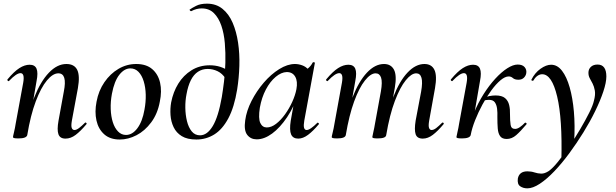

<svg xmlns="http://www.w3.org/2000/svg" viewBox="-20 -749 3369 1050"><path d="M338 9Q308 9 299.5 -15Q291 -39 300 -89L329 -248Q349 -348 299 -348Q269 -348 236.5 -309Q204 -270 175.5 -194.5Q147 -119 129 -10L112 -11Q133 -130 167.5 -217Q202 -304 247.5 -351.5Q293 -399 343 -399Q386 -399 402 -367.5Q418 -336 406 -267L373 -89Q368 -60 372.5 -49Q377 -38 387 -38Q398 -38 412.5 -49Q427 -60 444 -77Q447 -81 451.5 -77Q456 -73 452 -69Q421 -32 394 -11.5Q367 9 338 9ZM81 8Q63 8 57 6Q51 4 51 1Q51 -3 56.5 -25.5Q62 -48 66 -74L107 -297Q116 -349 92 -349Q81 -349 65.5 -338.5Q50 -328 30 -307Q27 -303 22.5 -307.5Q18 -312 22 -316Q57 -358 86 -376.5Q115 -395 142 -395Q171 -395 180 -373Q189 -351 180 -306L129 -10Q124 8 81 8Z M635 14Q582 14 550 -14.5Q518 -43 507.5 -90Q497 -137 508 -193Q519 -253 551 -299.5Q583 -346 628 -372.5Q673 -399 725 -399Q780 -399 812.5 -371Q845 -343 855.5 -296.5Q866 -250 854 -193Q842 -127 807 -80Q772 -33 726.5 -9.5Q681 14 635 14ZM669 -11Q704 -11 731.5 -48Q759 -85 770 -149Q778 -191 777 -231Q776 -271 766 -304Q756 -337 737.5 -356Q719 -375 693 -375Q660 -375 632.5 -340Q605 -305 592 -236Q584 -193 585.5 -152.5Q587 -112 597 -80.5Q607 -49 625.5 -30Q644 -11 669 -11Z M1054 14Q1004 14 974 -4.5Q944 -23 929.5 -53.5Q915 -84 912.5 -119.5Q910 -155 916 -189Q927 -246 955 -291.5Q983 -337 1027 -364.5Q1071 -392 1127 -392Q1158 -392 1184.5 -383.5Q1211 -375 1233 -359L1213 -320Q1196 -347 1170 -359.5Q1144 -372 1116 -372Q1086 -372 1062.5 -356.5Q1039 -341 1023.5 -310Q1008 -279 1000 -234Q993 -199 993.5 -160Q994 -121 1002.5 -86.5Q1011 -52 1028.5 -30.5Q1046 -9 1074 -9Q1113 -9 1143.5 -59.5Q1174 -110 1193 -218Q1199 -254 1205 -302.5Q1211 -351 1212.5 -405.5Q1214 -460 1209.5 -513Q1205 -566 1190.5 -608.5Q1176 -651 1150 -677Q1124 -703 1083 -703Q1054 -703 1026 -688Q1023 -687 1019 -691.5Q1015 -696 1018 -697Q1029 -705 1052.5 -717Q1076 -729 1112 -729Q1162 -729 1197 -700.5Q1232 -672 1252.5 -624Q1273 -576 1282 -515.5Q1291 -455 1289 -389Q1287 -323 1277 -260Q1261 -162 1228.5 -101.5Q1196 -41 1151.5 -13.5Q1107 14 1054 14Z M1384 13Q1351 13 1332 -11.5Q1313 -36 1321 -91Q1328 -143 1355.5 -197Q1383 -251 1422.5 -297Q1462 -343 1507 -371Q1552 -399 1593 -399Q1612 -399 1632 -392Q1652 -385 1666.5 -368.5Q1681 -352 1683 -326L1629 -357Q1644 -359 1662 -373Q1680 -387 1690 -407Q1692 -410 1697.5 -408.5Q1703 -407 1702 -405L1644 -89Q1635 -38 1657 -38Q1667 -38 1682 -48.5Q1697 -59 1715 -77Q1718 -80 1722 -76Q1726 -72 1723 -69Q1692 -32 1664.5 -11.5Q1637 9 1611 9Q1582 9 1572 -14Q1562 -37 1570 -89L1595 -229L1615 -246Q1589 -166 1550 -108Q1511 -50 1468 -18.5Q1425 13 1384 13ZM1439 -52Q1464 -52 1490 -72Q1516 -92 1539 -124Q1562 -156 1578.5 -192.5Q1595 -229 1601 -261Q1609 -304 1594.5 -329.5Q1580 -355 1548 -355Q1518 -354 1487.5 -328.5Q1457 -303 1434 -259.5Q1411 -216 1401 -160Q1392 -101 1403.5 -76.5Q1415 -52 1439 -52Z M2292 9Q2261 9 2253 -15Q2245 -39 2253 -89L2283 -248Q2292 -299 2285 -323.5Q2278 -348 2256 -348Q2230 -348 2199 -310Q2168 -272 2139.5 -197Q2111 -122 2092 -10L2077 -11Q2097 -132 2131 -219Q2165 -306 2209 -352.5Q2253 -399 2301 -399Q2340 -399 2355.5 -367.5Q2371 -336 2359 -267L2327 -89Q2322 -60 2326.5 -49Q2331 -38 2340 -38Q2352 -38 2366 -49Q2380 -60 2397 -77Q2401 -81 2405 -77Q2409 -73 2405 -69Q2374 -32 2347 -11.5Q2320 9 2292 9ZM1824 8Q1806 8 1800 6Q1794 4 1794 1Q1794 -3 1799.5 -25Q1805 -47 1809 -72L1850 -297Q1859 -349 1835 -349Q1824 -349 1808.5 -338.5Q1793 -328 1773 -307Q1770 -303 1765.5 -307.5Q1761 -312 1765 -316Q1800 -358 1829 -376.5Q1858 -395 1885 -395Q1914 -395 1923 -373Q1932 -351 1923 -306L1871 -10Q1867 8 1824 8ZM2045 8Q2028 8 2022 6Q2016 4 2016 1Q2016 -3 2021.5 -26Q2027 -49 2031 -74L2063 -249Q2072 -301 2064 -324.5Q2056 -348 2034 -348Q2007 -348 1975.5 -308.5Q1944 -269 1916.5 -193.5Q1889 -118 1871 -10L1855 -11Q1874 -130 1908 -217Q1942 -304 1986.5 -351.5Q2031 -399 2080 -399Q2118 -399 2134.5 -368Q2151 -337 2139 -268L2092 -10Q2090 8 2045 8Z M2554 -10 2537 -12Q2548 -72 2571 -129Q2594 -186 2624.5 -234Q2655 -282 2688.5 -318.5Q2722 -355 2754 -375.5Q2786 -396 2811 -396Q2837 -396 2849 -382Q2861 -368 2858 -349Q2856 -335 2845 -324Q2834 -313 2815 -313Q2795 -313 2785 -322Q2775 -331 2762 -331Q2742 -331 2717 -310Q2692 -289 2666.5 -254Q2641 -219 2618.5 -177.5Q2596 -136 2578.5 -92Q2561 -48 2554 -10ZM2506 8Q2488 8 2482 6Q2476 4 2476 1Q2476 -3 2481.5 -25.5Q2487 -48 2491 -74L2532 -297Q2541 -349 2517 -349Q2506 -349 2490.5 -338.5Q2475 -328 2455 -307Q2452 -303 2447.5 -307.5Q2443 -312 2447 -316Q2482 -358 2511 -376.5Q2540 -395 2567 -395Q2596 -395 2605 -373Q2614 -351 2605 -306L2554 -10Q2549 8 2506 8ZM2751 11Q2726 11 2715 -4.5Q2704 -20 2702 -47Q2700 -74 2700 -108Q2701 -133 2698.5 -154Q2696 -175 2686.5 -189Q2677 -203 2654 -203Q2640 -203 2624 -199L2621 -212Q2638 -220 2656 -223.5Q2674 -227 2690 -227Q2725 -227 2742 -212.5Q2759 -198 2764.5 -174.5Q2770 -151 2769 -125Q2769 -87 2772.5 -65.5Q2776 -44 2797 -44Q2809 -44 2823.5 -54Q2838 -64 2850 -77Q2854 -80 2858 -76Q2862 -72 2858 -68Q2827 -31 2803 -10Q2779 11 2751 11Z M2864 281Q2841 281 2824.5 269.5Q2808 258 2812 227Q2820 188 2864 188Q2885 188 2903 194Q2921 200 2939.5 200.5Q2958 201 2980 187Q3002 172 3031.5 135.5Q3061 99 3093 52Q3125 5 3153.5 -43.5Q3182 -92 3202.5 -133Q3223 -174 3228 -198Q3237 -231 3233 -253.5Q3229 -276 3221 -291.5Q3213 -307 3205.5 -320.5Q3198 -334 3198 -351Q3198 -371 3211.5 -383.5Q3225 -396 3248 -396Q3272 -396 3284 -379.5Q3296 -363 3296 -331Q3296 -298 3279.5 -248.5Q3263 -199 3235 -141.5Q3207 -84 3170.5 -25Q3134 34 3093.5 89Q3053 144 3011.5 187.5Q2970 231 2932 256Q2894 281 2864 281ZM3050 128Q3056 -99 3027 -221Q2998 -343 2945 -343Q2932 -343 2919.5 -334.5Q2907 -326 2898 -310Q2896 -306 2890.5 -307.5Q2885 -309 2886 -313Q2905 -351 2936 -373Q2967 -395 2994 -395Q3028 -395 3053.5 -362Q3079 -329 3095.5 -271Q3112 -213 3118.5 -138Q3125 -63 3120 23Z"/></svg>

Font: Cormorant SemiBold
Style: Italic
Weight: 600
Italic angle: -10°
Designer: Christian Thalmann (Catharsis Fonts)
Foundry: Catharsis Fonts
Version: Version 4.000